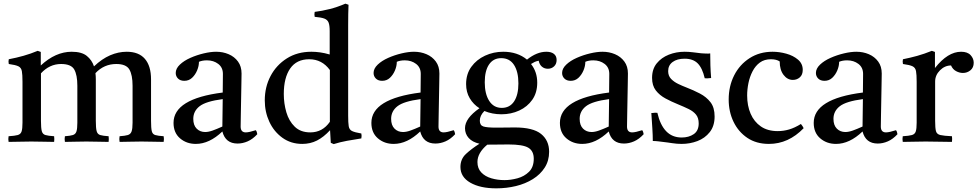

<svg xmlns="http://www.w3.org/2000/svg" viewBox="-20 -775 5345 1050"><path d="M634 1Q631 -15 634 -30Q664 -32 679 -36.5Q694 -41 699.5 -56Q705 -71 705 -104V-306Q705 -365 687.5 -395Q670 -425 616 -425Q549 -425 502 -375Q504 -359 504 -341V-114Q504 -75 508.5 -58Q513 -41 528 -36.5Q543 -32 574 -30Q576 -15 574 1Q546 1 518 0Q490 -1 452 -1Q415 -1 387.5 0Q360 1 335 1Q332 -15 335 -30Q364 -32 378.5 -36.5Q393 -41 398 -56Q403 -71 403 -104V-306Q403 -365 386 -395Q369 -425 314 -425Q251 -425 204 -374V-114Q204 -75 208.5 -58Q213 -41 228.5 -36.5Q244 -32 276 -30Q278 -15 276 1Q248 1 218.5 0Q189 -1 151 -1Q115 -1 86 0Q57 1 27 1Q24 -15 27 -30Q61 -32 77 -36.5Q93 -41 98 -56Q103 -71 103 -104V-328Q103 -367 99.5 -386Q96 -405 80.5 -412.5Q65 -420 28 -425Q25 -439 28 -451Q70 -459 109 -470Q148 -481 186 -497L203 -491V-417Q284 -492 372 -492Q427 -492 455 -469Q483 -446 494 -412Q537 -453 582 -472.5Q627 -492 673 -492Q739 -492 772.5 -453Q806 -414 806 -341V-114Q806 -75 810 -58Q814 -41 829 -36.5Q844 -32 875 -30Q878 -15 875 1Q847 1 819 0Q791 -1 754 -1Q716 -1 687.5 0Q659 1 634 1Z M1279 10Q1213 10 1196 -56Q1125 12 1051 12Q1000 12 964.5 -18.5Q929 -49 929 -103Q929 -235 1198 -269Q1198 -293 1198.5 -318Q1199 -343 1199 -371Q1199 -406 1173.5 -425.5Q1148 -445 1112 -445Q1086 -445 1068 -437Q1068 -414 1058 -390Q1048 -366 1030.5 -349.5Q1013 -333 988 -333Q966 -333 953.5 -345.5Q941 -358 941 -376Q941 -400 963.5 -421.5Q986 -443 1021 -458.5Q1056 -474 1094 -483Q1132 -492 1162 -492Q1199 -492 1230.5 -478.5Q1262 -465 1281.5 -438.5Q1301 -412 1301 -373Q1301 -349 1300 -310.5Q1299 -272 1298.5 -228.5Q1298 -185 1297 -146Q1296 -107 1296 -83Q1296 -51 1324 -51Q1342 -51 1379 -63Q1383 -58 1384.5 -52Q1386 -46 1387 -41Q1362 -14 1334.5 -2Q1307 10 1279 10ZM1196 -83 1198 -233Q1106 -221 1071.5 -194Q1037 -167 1037 -125Q1037 -90 1055.5 -71.5Q1074 -53 1102 -53Q1120 -53 1142.5 -61Q1165 -69 1196 -83Z M1805 13 1789 6 1785 -63Q1750 -25 1713.5 -6.5Q1677 12 1633 12Q1571 12 1524.5 -21.5Q1478 -55 1453 -109Q1428 -163 1428 -226Q1428 -299 1459.5 -359Q1491 -419 1548.5 -455.5Q1606 -492 1683 -492Q1706 -492 1731 -488.5Q1756 -485 1783 -477V-605Q1783 -636 1777 -651.5Q1771 -667 1753.5 -673.5Q1736 -680 1701 -683Q1698 -696 1701 -710Q1741 -715 1783 -725.5Q1825 -736 1869 -755L1886 -749Q1885 -727 1884.5 -699Q1884 -671 1884 -638V-142Q1884 -104 1887 -85Q1890 -66 1905 -58.5Q1920 -51 1956 -45Q1959 -32 1956 -18Q1916 -12 1878 -5Q1840 2 1805 13ZM1784 -392Q1741 -451 1671 -451Q1602 -451 1567 -400.5Q1532 -350 1532 -261Q1532 -209 1546 -161Q1560 -113 1592 -82Q1624 -51 1677 -51Q1744 -51 1784 -109Z M2361 10Q2295 10 2278 -56Q2207 12 2133 12Q2082 12 2046.5 -18.5Q2011 -49 2011 -103Q2011 -235 2280 -269Q2280 -293 2280.5 -318Q2281 -343 2281 -371Q2281 -406 2255.5 -425.5Q2230 -445 2194 -445Q2168 -445 2150 -437Q2150 -414 2140 -390Q2130 -366 2112.5 -349.5Q2095 -333 2070 -333Q2048 -333 2035.5 -345.5Q2023 -358 2023 -376Q2023 -400 2045.5 -421.5Q2068 -443 2103 -458.5Q2138 -474 2176 -483Q2214 -492 2244 -492Q2281 -492 2312.5 -478.5Q2344 -465 2363.5 -438.5Q2383 -412 2383 -373Q2383 -349 2382 -310.5Q2381 -272 2380.5 -228.5Q2380 -185 2379 -146Q2378 -107 2378 -83Q2378 -51 2406 -51Q2424 -51 2461 -63Q2465 -58 2466.5 -52Q2468 -46 2469 -41Q2444 -14 2416.5 -2Q2389 10 2361 10ZM2278 -83 2280 -233Q2188 -221 2153.5 -194Q2119 -167 2119 -125Q2119 -90 2137.5 -71.5Q2156 -53 2184 -53Q2202 -53 2224.5 -61Q2247 -69 2278 -83Z M2694 255Q2606 255 2552 224Q2498 193 2498 138Q2498 95 2528 67Q2558 39 2602 11Q2563 2 2543 -20.5Q2523 -43 2523 -74Q2523 -128 2602 -183Q2569 -204 2549 -237.5Q2529 -271 2529 -315Q2529 -370 2557.5 -409.5Q2586 -449 2632.5 -470.5Q2679 -492 2732 -492Q2810 -492 2862 -449Q2916 -492 2968 -492Q2994 -492 3009 -480.5Q3024 -469 3024 -447Q3024 -425 3010 -412Q2996 -399 2976 -399Q2957 -399 2943.5 -410.5Q2930 -422 2926 -443Q2912 -440 2903.5 -436Q2895 -432 2884 -425Q2918 -382 2918 -323Q2918 -268 2891 -229.5Q2864 -191 2819.5 -170.5Q2775 -150 2722 -150Q2672 -150 2629 -168Q2604 -143 2604 -115Q2604 -90 2623 -83.5Q2642 -77 2693 -77Q2716 -77 2748 -77.5Q2780 -78 2795 -78Q2895 -78 2939 -42.5Q2983 -7 2983 55Q2983 104 2959 141.5Q2935 179 2894 204.5Q2853 230 2801.5 242.5Q2750 255 2694 255ZM2645 16Q2591 61 2591 111Q2591 146 2612 168Q2633 190 2667 200Q2701 210 2739 210Q2773 210 2810 200Q2847 190 2873 164.5Q2899 139 2899 93Q2899 51 2869.5 33Q2840 15 2760 15Q2741 15 2713 15.5Q2685 16 2651 16Q2648 16 2645 16ZM2724 -185Q2768 -185 2791.5 -220.5Q2815 -256 2815 -319Q2815 -383 2791 -420Q2767 -457 2721 -457Q2678 -457 2654.5 -422.5Q2631 -388 2631 -325Q2631 -261 2655.5 -223Q2680 -185 2724 -185Z M3392 10Q3326 10 3309 -56Q3238 12 3164 12Q3113 12 3077.5 -18.5Q3042 -49 3042 -103Q3042 -235 3311 -269Q3311 -293 3311.5 -318Q3312 -343 3312 -371Q3312 -406 3286.5 -425.5Q3261 -445 3225 -445Q3199 -445 3181 -437Q3181 -414 3171 -390Q3161 -366 3143.5 -349.5Q3126 -333 3101 -333Q3079 -333 3066.5 -345.5Q3054 -358 3054 -376Q3054 -400 3076.5 -421.5Q3099 -443 3134 -458.5Q3169 -474 3207 -483Q3245 -492 3275 -492Q3312 -492 3343.5 -478.5Q3375 -465 3394.5 -438.5Q3414 -412 3414 -373Q3414 -349 3413 -310.5Q3412 -272 3411.5 -228.5Q3411 -185 3410 -146Q3409 -107 3409 -83Q3409 -51 3437 -51Q3455 -51 3492 -63Q3496 -58 3497.5 -52Q3499 -46 3500 -41Q3475 -14 3447.5 -2Q3420 10 3392 10ZM3309 -83 3311 -233Q3219 -221 3184.5 -194Q3150 -167 3150 -125Q3150 -90 3168.5 -71.5Q3187 -53 3215 -53Q3233 -53 3255.5 -61Q3278 -69 3309 -83Z M3575 -158Q3590 -92 3623 -57.5Q3656 -23 3708 -23Q3747 -23 3774 -41.5Q3801 -60 3801 -100Q3801 -130 3786.5 -148Q3772 -166 3746.5 -178.5Q3721 -191 3689 -204Q3652 -219 3619.5 -236.5Q3587 -254 3566.5 -280.5Q3546 -307 3546 -349Q3546 -397 3571.5 -428.5Q3597 -460 3637.5 -476Q3678 -492 3724 -492Q3747 -492 3770 -489Q3793 -486 3795 -486Q3815 -483 3832 -482.5Q3849 -482 3850 -482Q3851 -482 3854.5 -482Q3858 -482 3864 -483Q3864 -451 3865 -418Q3866 -385 3869 -348Q3868 -348 3865 -348Q3856 -347 3848.5 -346.5Q3841 -346 3834 -347Q3821 -403 3795.5 -428.5Q3770 -454 3724 -454Q3683 -454 3658.5 -436Q3634 -418 3634 -386Q3634 -360 3650 -343.5Q3666 -327 3689 -316Q3712 -305 3733 -297Q3772 -282 3807.5 -263.5Q3843 -245 3865.5 -216Q3888 -187 3888 -138Q3888 -86 3861.5 -52.5Q3835 -19 3794 -3.5Q3753 12 3708 12Q3682 12 3656.5 8Q3631 4 3629 4Q3627 4 3612.5 2Q3598 0 3580.5 -2Q3563 -4 3550 -4Q3550 -35 3547.5 -73Q3545 -111 3542 -157Q3544 -157 3547 -157Q3556 -158 3562.5 -158.5Q3569 -159 3575 -158Z M4360 -97Q4370 -85 4375 -74Q4292 12 4185 12Q4116 12 4067 -21Q4018 -54 3991.5 -109Q3965 -164 3965 -231Q3965 -304 3995 -363Q4025 -422 4079.5 -457Q4134 -492 4205 -492Q4242 -492 4280 -481.5Q4318 -471 4344 -449Q4370 -427 4370 -393Q4370 -366 4354 -352Q4338 -338 4316 -338Q4286 -338 4265 -365.5Q4244 -393 4244 -439Q4226 -451 4196 -451Q4160 -451 4135.5 -433Q4111 -415 4095.5 -385Q4080 -355 4073 -320.5Q4066 -286 4066 -253Q4066 -197 4085 -153Q4104 -109 4141 -83.5Q4178 -58 4233 -58Q4265 -58 4295.5 -67Q4326 -76 4360 -97Z M4780 10Q4714 10 4697 -56Q4626 12 4552 12Q4501 12 4465.5 -18.5Q4430 -49 4430 -103Q4430 -235 4699 -269Q4699 -293 4699.5 -318Q4700 -343 4700 -371Q4700 -406 4674.5 -425.5Q4649 -445 4613 -445Q4587 -445 4569 -437Q4569 -414 4559 -390Q4549 -366 4531.5 -349.5Q4514 -333 4489 -333Q4467 -333 4454.5 -345.5Q4442 -358 4442 -376Q4442 -400 4464.5 -421.5Q4487 -443 4522 -458.5Q4557 -474 4595 -483Q4633 -492 4663 -492Q4700 -492 4731.5 -478.5Q4763 -465 4782.5 -438.5Q4802 -412 4802 -373Q4802 -349 4801 -310.5Q4800 -272 4799.5 -228.5Q4799 -185 4798 -146Q4797 -107 4797 -83Q4797 -51 4825 -51Q4843 -51 4880 -63Q4884 -58 4885.5 -52Q4887 -46 4888 -41Q4863 -14 4835.5 -2Q4808 10 4780 10ZM4697 -83 4699 -233Q4607 -221 4572.5 -194Q4538 -167 4538 -125Q4538 -90 4556.5 -71.5Q4575 -53 4603 -53Q4621 -53 4643.5 -61Q4666 -69 4697 -83Z M4917 1Q4914 -15 4917 -30Q4951 -32 4967 -36.5Q4983 -41 4988 -56Q4993 -71 4993 -104V-328Q4993 -367 4989.5 -386Q4986 -405 4970.5 -412.5Q4955 -420 4918 -425Q4915 -439 4918 -451Q4958 -459 4996 -469.5Q5034 -480 5076 -497L5093 -491V-403Q5163 -492 5236 -492Q5271 -492 5288 -473.5Q5305 -455 5305 -432Q5305 -405 5287 -390.5Q5269 -376 5246 -376Q5227 -376 5208.5 -386Q5190 -396 5181 -417Q5147 -417 5120.5 -390.5Q5094 -364 5094 -329V-114Q5094 -75 5098.5 -58Q5103 -41 5122.5 -36.5Q5142 -32 5186 -30Q5188 -16 5186 1Q5152 1 5116 0Q5080 -1 5042 -1Q5005 -1 4976.5 0Q4948 1 4917 1Z"/></svg>

Font: Tiro Gurmukhi
Style: Regular
Weight: 400
Designer: Gurmukhi: John Hudson & Fiona Ross. Latin: John Hudson.
Foundry: Tiro Typeworks Ltd.
Version: Version 1.52